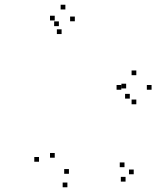

<svg xmlns="http://www.w3.org/2000/svg" viewBox="-20 -772 661 812"><path d="M621 -392.5V-412.5H601V-392.5ZM556.5 -454V-474H536.5V-454ZM493 -392.5V-412.5H473V-392.5ZM529 -355V-375H509V-355ZM513.5 -398V-418H493.5V-398ZM556.5 -331V-351H536.5V-331ZM511 -4V-24H491V-4ZM545.5 -35V-55H525.5V-35ZM506.5 -65V-85H486.5V-65ZM271.5 -37V-57H251.5V-37ZM211.5 -105V-125H191.5V-105ZM296.5 -682V-702H276.5V-682ZM256.5 -732V-752H236.5V-732ZM211.5 -685.5V-705.5H191.5V-685.5ZM240.5 -628V-648H220.5V-628ZM229 -661.5V-681.5H209V-661.5ZM145 -88V-108H125V-88ZM265 20V0H245V20Z"/></svg>

Font: Monaspace Radon Dots Var
Style: Regular
Weight: 400
Designer: Riley Cran and the Lettermatic Team
Version: Version 1.100 (Monaspace Radon Dots)